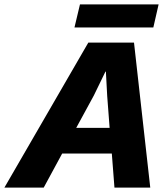

<svg xmlns="http://www.w3.org/2000/svg" viewBox="-75 -854 766 874"><path d="M289 -834H647L623 -729H264ZM327 -660H535L609 0H446L434 -155H208L124 0H-55ZM272 -272H424L413 -417L407 -528H405L352 -419Z"/></svg>

Font: Elaine Sans
Style: Bold Italic
Weight: 700
Italic angle: -13°
Designer: Wei Huang
Foundry: Wei Huang
Version: Version 2.001;December 24, 2019;FontCreator 12.0.0.2547 64-b